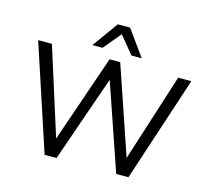

<svg xmlns="http://www.w3.org/2000/svg" viewBox="-127 -1089 1361 1241"><g transform="rotate(15 553.5 -468.5)"><path d="M273 0 41 -705H133L325 -98H310L519 -705H590L797 -98H784L978 -705H1066L834 0H752L550 -589H558L353 0ZM388 -765 512 -937H594L718 -765H649L553 -882L456 -765Z"/></g></svg>

Font: Nunito Sans 9pt
Style: Regular
Weight: 400
Version: Version 3.101;gftools[0.9.27]